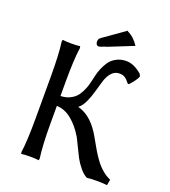

<svg xmlns="http://www.w3.org/2000/svg" viewBox="-149 -933 930 1051"><g transform="rotate(20 316.0 -407.0)"><path d="M147 -651.9Q180.2 -651.9 198.2 -654.8L200.2 -644Q189.9 -574.2 189.9 -444.8V-361.8Q217.3 -362.3 238.8 -371.8Q260.3 -381.3 274.2 -395Q288.1 -408.7 298.8 -429.9Q309.6 -451.2 315.2 -469.7Q320.8 -488.3 326.2 -513.2Q331.1 -536.1 336.7 -554Q342.3 -571.8 353.5 -593.8Q364.7 -615.7 378.7 -630.4Q392.6 -645 414.8 -655Q437 -665 464.8 -665Q509.3 -665 556.2 -624L562 -609.9Q556.6 -595.2 539.8 -573.7Q522.9 -552.2 517.1 -549.8L513.2 -550.8Q497.6 -570.8 485.1 -579.3Q472.7 -587.9 452.1 -587.9Q425.3 -587.9 407.5 -568.1Q389.6 -548.3 379.6 -517.1Q369.6 -485.8 360.8 -452.9Q352.1 -419.9 337.4 -387.5Q322.8 -355 301.8 -338.9Q372.6 -321.3 425.8 -240.2Q436 -224.6 451.9 -196Q467.8 -167.5 480.7 -145.8Q493.7 -124 511.7 -99.4Q529.8 -74.7 552.5 -55.2Q575.2 -35.6 602.1 -23.9L596.2 9.8Q576.2 6.8 534.2 6.8Q498.5 6.8 479 9.8Q457.5 -0.5 436 -26.6Q414.6 -52.7 401.6 -77.4Q388.7 -102.1 371.6 -138.2Q354.5 -174.3 347.2 -187V-186Q318.4 -234.9 278.1 -268.6Q237.8 -302.2 189.9 -304.2V-200.2Q189.9 -76.2 200.2 -1L198.2 9.8Q180.2 6.8 147 6.8Q114.3 6.8 96.2 9.8L94.2 -1Q104 -68.8 104 -200.2V-444.8Q104 -572.8 94.2 -644L96.2 -654.8Q114.3 -651.9 147 -651.9ZM415 -824.2V-820.8Q453.6 -803.2 481.9 -759.8L333 -700.2V-701.2Q302.2 -688 291 -688Q284.7 -688 280.3 -694.3Q275.9 -700.7 275.9 -710Q275.9 -719.2 278.8 -724.9Q281.7 -730.5 291 -736.8Z"/></g></svg>

Font: Linear Smooth Low Contrast
Style: Regular
Weight: 500
Designer: Philipp H. Poll, Flanker
Foundry: Philipp H. Poll, reworked by Flanker
Version: Version 1.010 | FøM Fix